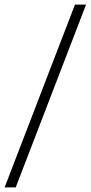

<svg xmlns="http://www.w3.org/2000/svg" viewBox="-42 -750 392 830"><path d="M-22 60 282 -730H330L26 60Z"/></svg>

Font: Brygada 1918
Style: Italic
Weight: 400
Italic angle: -8°
Designer: Mateusz Machalski | Borys Kosmynka | Przemek Hoffer
Foundry: NIEPODLEGLA 2018
Version: Version 3.006